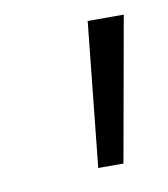

<svg xmlns="http://www.w3.org/2000/svg" viewBox="-44 -724 289 330"><g transform="rotate(-10 101.0 -559.0)"><path d="M129 -685H192L147 -433H103Z"/></g></svg>

Font: FiraGO Light
Style: Italic
Weight: 300
Italic angle: -8°
Designer: bBox Type GmbH
Foundry: bBox Type GmbH
Version: Version 1.001